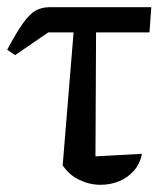

<svg xmlns="http://www.w3.org/2000/svg" viewBox="-25 -506 457 533"><path d="M17 -353 -5 -368Q21 -417 39.5 -442.5Q58 -468 74.5 -477Q91 -486 113 -486H395L390 -416H109ZM185 -486H242L240 -72L369 -79Q364 -52 347 -32.5Q330 -13 306 -3Q282 7 254 7Q224 7 195.5 -6.5Q167 -20 149 -47Z"/></svg>

Font: Piazzolla 24pt Medium
Style: Regular
Weight: 500
Designer: Juan Pablo del Peral
Foundry: Huerta Tipografica
Version: Version 2.005